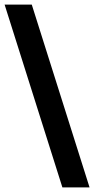

<svg xmlns="http://www.w3.org/2000/svg" viewBox="-34 -728 409 834"><path d="M355 86H237L-14 -708H104Z"/></svg>

Font: Bricolage Grotesque 96pt ExtraBold SemiBold
Style: Regular
Weight: 600
Version: Version 1.001;gftools[0.9.33.dev8+g029e19f]